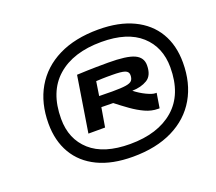

<svg xmlns="http://www.w3.org/2000/svg" viewBox="-115 -1049 1119 996"><g transform="rotate(-20 444.0 -551.0)"><path d="M460 -210Q346 -210 267 -248Q188 -286 147 -356Q106 -426 106 -521Q106 -634 154.5 -717.5Q203 -801 294.5 -846.5Q386 -892 515 -892Q628 -892 707.5 -854Q787 -816 828.5 -746.5Q870 -677 870 -581Q870 -468 821.5 -384.5Q773 -301 681 -255.5Q589 -210 460 -210ZM469 -277Q623 -277 711.5 -354Q800 -431 800 -580Q800 -692 725.5 -759Q651 -826 508 -826Q352 -826 264 -748.5Q176 -671 176 -522Q176 -410 250.5 -343.5Q325 -277 469 -277ZM283 -402 332 -709Q395 -712 437.5 -712.5Q480 -713 505 -713Q607 -713 648.5 -694Q690 -675 690 -632Q690 -575 656 -554.5Q622 -534 573 -533Q602 -510 633.5 -495Q665 -480 681 -480H688L675 -399H667Q631 -399 596 -415Q561 -431 526 -456Q491 -481 458 -507Q439 -507 423 -507.5Q407 -508 393 -508L375 -402ZM473 -565Q524 -565 549.5 -569Q575 -573 583.5 -583.5Q592 -594 592 -613Q592 -632 572.5 -639Q553 -646 501 -646Q483 -646 472 -646Q461 -646 448.5 -645.5Q436 -645 414 -644L402 -566Q428 -566 443 -565.5Q458 -565 473 -565Z"/></g></svg>

Font: Georama ExtraExtended SemiBold
Style: Italic
Weight: 600
Width: 8
Italic angle: -9°
Designer: Jean-Baptiste Levee
Foundry: Production Type
Version: Version 1.000